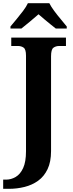

<svg xmlns="http://www.w3.org/2000/svg" viewBox="-41 -951 458 1211"><path d="M-21 240V182H-3Q29 182 58 165Q87 148 105 109Q123 70 123 3V-600Q123 -640 108 -650.5Q93 -661 72 -661H30V-714H375V-661H333Q311 -661 296 -650Q281 -639 281 -596V2Q281 70 259 116Q237 162 199.5 189Q162 216 114 228Q66 240 15 240ZM25 -784Q41 -803 62.5 -829Q84 -855 104.5 -882Q125 -909 135 -931H270Q281 -909 301 -882Q321 -855 343 -829Q365 -803 380 -784V-771H311Q297 -782 277 -798Q257 -814 237 -831Q217 -848 202 -861Q180 -841 147.5 -814.5Q115 -788 94 -771H25Z"/></svg>

Font: NotoSerif-Bold
Style: Regular
Weight: 700
Designer: Monotype Design Team
Foundry: Monotype Imaging Inc.
Version: Version 2.007; ttfautohint (v1.8) -l 8 -r 50 -G 200 -x 14 -D